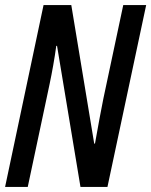

<svg xmlns="http://www.w3.org/2000/svg" viewBox="-21 -734 594 754"><path d="M-1 0 150 -714H259L349 -170H352Q361 -221 370 -269.5Q379 -318 385 -347L463 -714H553L401 0H295L203 -554H200Q195 -517 188 -477.5Q181 -438 174 -405Q167 -372 163 -353L88 0Z"/></svg>

Font: Noto Sans ExtraCondensed Medium
Style: Italic
Weight: 500
Width: 2
Italic angle: -12°
Designer: Monotype Design Team
Foundry: Monotype Imaging Inc.
Version: Version 2.013; ttfautohint (v1.8.4.7-5d5b)